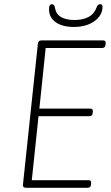

<svg xmlns="http://www.w3.org/2000/svg" viewBox="-20 -892 526 912"><path d="M104 0Q87 0 89 -15L160 -685Q162 -700 176 -700H470Q483 -700 482 -686L481 -678Q479 -664 465 -664H197L167 -376H409Q422 -376 421 -362L420 -354Q419 -340 404 -340H163L131 -36H401Q414 -36 413 -22L412 -14Q411 0 396 0ZM331 -764Q276 -764 244.5 -786.5Q213 -809 213 -847Q213 -862 216.5 -867Q220 -872 227 -872Q238 -872 241 -855Q246 -825 270 -811Q294 -797 334 -797Q373 -797 400 -811Q427 -825 438 -855Q442 -866 446.5 -869Q451 -872 456 -872Q467 -872 467 -861Q467 -819 428.5 -791.5Q390 -764 331 -764Z"/></svg>

Font: Asap Semi Condensed Semi Condensed Thin
Style: Italic
Weight: 100
Width: 4
Italic angle: -6°
Designer: Pablo Cosgaya
Foundry: Omnibus-Type
Version: Version 3.001; ttfautohint (v1.8.4.7-5d5b)